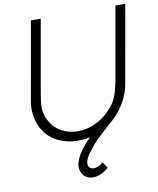

<svg xmlns="http://www.w3.org/2000/svg" viewBox="-104 -830 955 1161"><g transform="rotate(-10 373.0 -250.0)"><path d="M746 -750 660.5 -266.5Q652.5 -220.5 626.5 -172Q601.5 -125 565.5 -87.5Q547.5 -69.5 533.5 -58.5L476 -6Q431 35 419 50Q396 78 381.8 96.8Q367.5 115.5 359.5 133.5Q357 139 355.2 144.2Q353.5 149.5 353 154Q350 172.5 358.5 183.5Q369.5 197 386.5 197Q411 197 445 171L469 207.5Q459.5 217 446.2 225.2Q433 233.5 415.5 241.5Q391.5 250 374 250Q354 250 337.5 242.2Q321 234.5 312.5 221Q291.5 194.5 298 157.5Q302 138.5 311.5 117.5Q332 75.5 373 31.5L397 7.5Q363 15.5 317.5 15.5Q254 15.5 199.5 -11.5Q145.5 -38 114.5 -87.5Q92 -121 82 -171.5Q73 -221.5 81 -266.5L166.5 -750H227L150 -312.5Q141.5 -265 139.5 -238.5Q137.5 -211.5 143.2 -183.8Q149 -156 167.5 -126Q191.5 -85.5 235.5 -63Q279.5 -40.5 331 -40.5Q357 -40.5 383.2 -46.2Q409.5 -52 434.5 -63Q459.5 -74 482.5 -89.8Q505.5 -105.5 525 -126Q565.5 -166.5 580.5 -205.5Q588.5 -225.5 595.2 -252Q602 -278.5 608.5 -312.5L685.5 -750Z"/></g></svg>

Font: Russisch Sans Light
Style: Italic
Weight: 300
Italic angle: -10°
Designer: Michael Sharanda (font) & Cristiano Sobral (main changes)
Foundry: Michael Sharanda
Version: Version 2.00;September 8, 2020;FontCreator 13.0.0.2681 64-bi